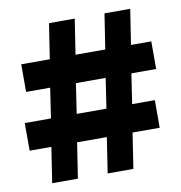

<svg xmlns="http://www.w3.org/2000/svg" viewBox="-76 -731 756 801"><g transform="rotate(-10 302.0 -330.0)"><path d="M591 -394H486L467 -267H563V-150H448L425 0H316L339 -150H213L190 0H81L104 -150H12V-267H123L142 -394H40V-511H161L184 -660H293L270 -511H396L419 -660H528L505 -511H591ZM358 -267 377 -394H251L232 -267Z"/></g></svg>

Font: Elaine Sans ExtraBold
Style: Regular
Weight: 800
Designer: Wei Huang
Foundry: Wei Huang
Version: Version 2.001;December 24, 2019;FontCreator 12.0.0.2547 64-b